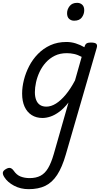

<svg xmlns="http://www.w3.org/2000/svg" viewBox="-111 -815 729 1354"><path d="M91 519Q34 519 -12 494.5Q-58 470 -80 435Q-92 417 -91 403Q-90 389 -69 377Q-52 367 -39.5 369.5Q-27 372 -15 388Q6 419 34.5 430Q63 441 98 441Q143 441 174.5 424.5Q206 408 228 371Q250 334 268 272L372 -92Q340 -51 307.5 -27Q275 -3 245 7Q215 17 189 17Q145 17 112.5 -3.5Q80 -24 62.5 -62.5Q45 -101 45 -155Q45 -201 57.5 -251Q70 -301 94.5 -348.5Q119 -396 156.5 -434.5Q194 -473 244 -496Q294 -519 358 -519Q391 -519 423 -509Q455 -499 484 -482L485 -485Q490 -503 500 -509Q510 -515 529 -515Q559 -515 568 -506Q577 -497 571 -477L353 275Q327 365 292 418.5Q257 472 208.5 495.5Q160 519 91 519ZM216 -63Q249 -63 283.5 -84.5Q318 -106 352.5 -147.5Q387 -189 418 -248L465 -414Q437 -429 411.5 -434.5Q386 -440 360 -440Q312 -440 275.5 -422Q239 -404 212 -374Q185 -344 168 -307.5Q151 -271 143 -234Q135 -197 135 -165Q135 -133 144 -110Q153 -87 171 -75Q189 -63 216 -63ZM412 -669Q391 -669 376.5 -682Q362 -695 362 -722Q362 -749 380 -772Q398 -795 433 -795Q454 -795 468.5 -782Q483 -769 483 -743Q483 -715 466 -692Q449 -669 412 -669Z"/></svg>

Font: Playwrite TZ
Style: Regular
Weight: 400
Designer: Veronika Burian, José Scaglione
Foundry: TypeTogether
Version: Version 1.002